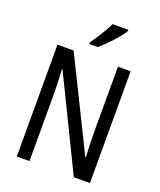

<svg xmlns="http://www.w3.org/2000/svg" viewBox="-168 -1047 962 1152"><g transform="rotate(20 313.0 -471.5)"><path d="M547 0H444L159 -585H155Q157 -546 159 -505Q161 -464 161 -426V0H80V-714H183L468 -136H471Q469 -174 467.5 -216.5Q466 -259 466 -294V-714H547ZM449 -934Q436 -913 412 -884.5Q388 -856 360.5 -828.5Q333 -801 312 -783H258V-794Q284 -831 308.5 -870Q333 -909 349 -943H449Z"/></g></svg>

Font: Noto Sans Hebrew Condensed
Style: Regular
Weight: 400
Width: 3
Designer: Monotype Design Team
Foundry: Monotype Imaging Inc.
Version: Version 2.004; ttfautohint (v1.8.4.7-5d5b)